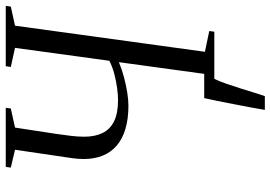

<svg xmlns="http://www.w3.org/2000/svg" viewBox="-160 -624 963 684"><g transform="rotate(-90 322.0 -281.5)"><path d="M273 180Q276 162 281.2 133.5Q286.5 105 292.8 72.8Q299 40.5 304.8 11.5Q310.5 -17.5 315 -36H414.5L383.5 0Q375 17.5 366.5 42Q358 66.5 349.8 92.5Q341.5 118.5 334.5 141.8Q327.5 165 322 180ZM310.5 0 313 -18 401 -33.5 443 -340Q418.5 -329.5 390.2 -322Q362 -314.5 335.2 -310.2Q308.5 -306 288.5 -306Q241.5 -306 205.8 -316.5Q170 -327 146 -347.5Q122 -368 110 -397.8Q98 -427.5 98 -465.5Q98 -475 98.8 -485.2Q99.5 -495.5 101 -506L131 -710L67.5 -725L70 -743H280.5L278 -725L210 -710L187.5 -563Q183.5 -535.5 180.5 -510.5Q177.5 -485.5 177.5 -463.5Q177.5 -425.5 190.5 -398.5Q203.5 -371.5 232.2 -357.2Q261 -343 308 -343Q326 -343 350.5 -346.2Q375 -349.5 400.8 -356.2Q426.5 -363 448 -374L494 -710L426 -725L428.5 -743H643.5L641 -725L573 -710L480 -33.5L554 -18L551.5 0Z"/></g></svg>

Font: Merriweather 144pt Light
Style: Italic
Weight: 300
Italic angle: -7.8°
Version: Version 2.101